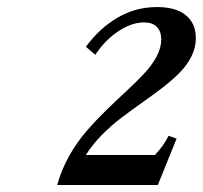

<svg xmlns="http://www.w3.org/2000/svg" viewBox="-20 -946 581 550"><path d="M226.1 -502H423.8Q448.7 -528.3 462.9 -557.1L485.8 -548.8L432.1 -416H144Q155.3 -458.5 177.7 -498.5Q200.2 -538.6 227.3 -569.8Q254.4 -601.1 284.4 -630.4Q314.5 -659.7 342.3 -685.3Q370.1 -710.9 392.6 -734.9Q415 -758.8 428.5 -783.9Q441.9 -809.1 441.9 -833Q441.9 -856 429.4 -868.9Q417 -881.8 392.1 -881.8Q357.4 -881.8 319.3 -856.7Q281.2 -831.5 252.9 -789.1L226.1 -812Q265.1 -865.2 316.9 -895.5Q368.7 -925.8 430.2 -925.8Q482.9 -925.8 512 -902.6Q541 -879.4 541 -836.9Q541 -809.6 528.3 -784.2Q515.6 -758.8 493.9 -737.1Q472.2 -715.3 445.1 -694.6Q418 -673.8 387 -651.9Q356 -629.9 327.1 -608.2Q298.3 -586.4 271 -558.6Q243.7 -530.8 226.1 -502Z"/></svg>

Font: Libre Caslon Text
Style: Italic
Weight: 400
Italic angle: -25°
Designer: Pablo Impallari, Rodrigo Fuenzalida
Foundry: Pablo Impallari, Rodrigo Fuenzalida
Version: Version 1.002